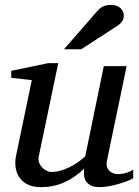

<svg xmlns="http://www.w3.org/2000/svg" viewBox="-20 -752 567 784"><path d="M523.9 -23.9Q514.6 -18.6 498.3 -12.2Q481.9 -5.9 462.9 -0.5Q443.8 4.9 424.1 8.5Q404.3 12.2 388.2 12.2Q359.9 12.2 346.2 2.7Q332.5 -6.8 327.4 -19.3Q322.3 -31.7 322.8 -44.4Q323.2 -57.1 323.2 -63Q283.7 -25.4 240.5 -6.6Q197.3 12.2 147 12.2Q112.3 12.2 90.3 0Q68.4 -12.2 57.1 -30.8Q45.9 -49.3 43.5 -71.3Q41 -93.3 44.9 -112.8L109.9 -424.8L25.9 -434.1V-462.9L176.8 -494.1H217.8L138.2 -112.8Q135.3 -100.1 139.4 -88.6Q143.6 -77.1 151.6 -68.6Q159.7 -60.1 169.9 -54.9Q180.2 -49.8 189.9 -49.8Q208 -49.8 226.3 -54.9Q244.6 -60.1 262.7 -68.8Q280.8 -77.6 297.4 -89.1Q314 -100.6 328.1 -113.8L403.8 -481.9H497.1L417 -97.2Q413.6 -81.5 417 -71Q420.4 -60.5 427.5 -53.7Q434.6 -46.9 443.6 -43.9Q452.6 -41 460.9 -41Q470.7 -41 486.8 -43.9Q502.9 -46.9 523.9 -59.1ZM485.4 -689Q485.4 -674.8 479 -665.3Q472.7 -655.8 461.4 -647.9L311.5 -550.8H241.2L377.4 -707Q382.3 -712.9 387.7 -717.3Q393.1 -721.7 399.7 -725.1Q406.2 -728.5 414.8 -730.2Q423.3 -731.9 434.6 -731.9Q447.8 -731.9 457.3 -728Q466.8 -724.1 472.9 -718Q479 -711.9 482.2 -704.1Q485.4 -696.3 485.4 -689Z"/></svg>

Font: Charis SIL Afr
Style: Italic
Weight: 400
Italic angle: -11°
Foundry: SIL International
Version: Version 5.000